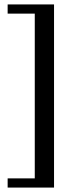

<svg xmlns="http://www.w3.org/2000/svg" viewBox="-20 -720 350 867"><path d="M224 -700V127H14.5V85.5H137V-658.5H14.5V-700Z"/></svg>

Font: Newsreader Text SemiBold
Style: Regular
Weight: 600
Designer: Hugues Gentile
Foundry: Production Type
Version: Version 1.001